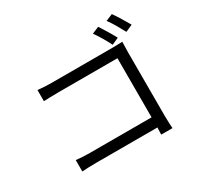

<svg xmlns="http://www.w3.org/2000/svg" viewBox="-184 -1072 1367 1328"><g transform="rotate(-30 500.0 -407.5)"><path d="M815 -692C795 -730 758 -791 735 -825L680 -802C705 -767 740 -709 760 -667ZM826 -574C826 -598 827 -629 828 -652C809 -651 779 -650 754 -650H262C230 -650 186 -652 153 -656V-567C176 -568 226 -570 263 -570H742V-98H251C209 -98 166 -101 140 -104V-13C167 -15 212 -17 253 -17H742C741 7 740 28 740 39H830C829 23 826 -22 826 -58ZM806 -831C833 -796 865 -738 887 -697L943 -722C922 -760 885 -820 861 -854Z"/></g></svg>

Font: Noto Sans JP Regular
Style: Regular
Weight: 400
Designer: Ryoko NISHIZUKA (kana & ideographs); Paul D. Hunt (Latin, Greek & Cyrillic); Wenlong ZHANG (bopomofo); Sandoll Communica
Foundry: Adobe Systems Incorporated
Version: Version 1.004;PS 1.004;hotconv 1.0.82;makeotf.lib2.5.63406